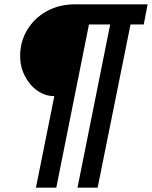

<svg xmlns="http://www.w3.org/2000/svg" viewBox="-20 -718 702 887"><path d="M146 149 231 -274Q188 -274 152 -299.5Q116 -325 94.5 -367.5Q73 -410 73 -459Q73 -525 105.5 -579.5Q138 -634 195.5 -666Q253 -698 327 -698H662L644 -605H583L431 149H338L489 -605H391L240 149Z"/></svg>

Font: IBM Plex Sans SemiBold
Style: Italic
Weight: 600
Italic angle: -11.31°
Designer: Mike Abbink, Paul van der Laan, Pieter van Rosmalen
Foundry: Bold Monday
Version: Version 3.201